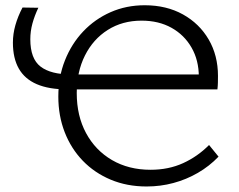

<svg xmlns="http://www.w3.org/2000/svg" viewBox="-20 -687 894 717"><path d="M527.4 9.4Q454.2 9.4 393.6 -16Q333.1 -41.3 289.1 -86.8Q245.2 -132.4 221.5 -193.6Q197.8 -254.8 197.8 -326.2Q197.8 -399.4 222.5 -461.5Q247.1 -523.6 290.8 -569.7Q334.5 -615.8 393.1 -641.6Q451.7 -667.4 520.3 -667.4Q601.5 -667.4 663.1 -633.2Q724.6 -599 759.3 -539.5Q794 -479.9 794 -403.5Q794 -390.5 793.7 -378.3Q793.5 -366.1 791.9 -353.2L719.8 -368.9Q721.4 -375.5 721.9 -384.7Q722.5 -393.8 722.5 -400.2Q722.5 -461.9 695.3 -509.3Q668.2 -556.6 620.3 -583.3Q572.5 -609.9 508.8 -609.9Q437.1 -609.9 382.5 -575.3Q327.8 -540.7 297.2 -479.7Q266.6 -418.7 266.6 -339.3Q266.6 -254.6 301.3 -190.1Q336 -125.6 398.2 -89.3Q460.5 -53 542.2 -53Q609.7 -53 663.9 -77.8Q718 -102.5 760.7 -145.5L796.1 -102Q761.7 -66.2 718.8 -41.4Q675.8 -16.5 627.5 -3.6Q579.3 9.4 527.4 9.4ZM754.5 -409 791.9 -353.2H230.5Q162.7 -353.2 117.5 -372.6Q72.4 -392 50.3 -430.8Q28.2 -469.5 28.2 -528Q28.2 -560.4 37.5 -593.2Q46.8 -626.1 64.1 -658.9L123.2 -658Q109.1 -628.4 101.1 -599.3Q93.2 -570.2 93.2 -540.5Q93.2 -467.7 131.4 -438.4Q169.5 -409 246.4 -409Z"/></svg>

Font: Ysabeau
Style: Bold
Weight: 700
Designer: Christian Thalmann (Catharsis Fonts)
Version: Version 2.000;gftools[0.9.27.dev2+g8671c4b]